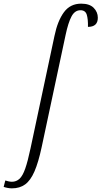

<svg xmlns="http://www.w3.org/2000/svg" viewBox="-145 -790 555 1050"><path d="M-80 240Q-92 240 -104.5 237.5Q-117 235 -125 232L-116 197Q-110 199 -99.5 201.5Q-89 204 -80 204Q-56 204 -38.5 188Q-21 172 -7 132Q7 92 22 21L153 -594Q170 -676 204.5 -723Q239 -770 299 -770Q345 -770 367.5 -747Q390 -724 390 -693Q390 -643 336 -643Q337 -685 329.5 -709.5Q322 -734 295 -734Q264 -734 246 -700Q228 -666 214 -600L83 14Q65 98 43.5 147.5Q22 197 -7.5 218.5Q-37 240 -80 240Z"/></svg>

Font: Noto Serif ExtraCondensed Light
Style: Italic
Weight: 300
Width: 2
Italic angle: -12°
Designer: Monotype Design Team
Foundry: Monotype Imaging Inc.
Version: Version 2.014; ttfautohint (v1.8.4.7-5d5b)